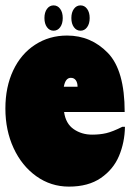

<svg xmlns="http://www.w3.org/2000/svg" viewBox="-20 -678 484 713"><path d="M444 -207Q443 -149 422 -99Q401 -49 354.5 -17Q308 15 236 15Q169 15 115 -23.5Q61 -62 30.5 -128Q0 -194 0 -275Q0 -355 29 -416.5Q58 -478 110.5 -512Q163 -546 229 -546Q318 -546 380.5 -481.5Q443 -417 443 -262H218Q224 -219 253.5 -198.5Q283 -178 322 -178Q351 -178 374.5 -183.5Q398 -189 434 -207ZM217 -356H268Q268 -371 261.5 -380Q255 -389 243 -389Q223 -389 217 -356ZM179 -658Q194 -658 203.5 -645Q213 -632 213 -611Q213 -590 203.5 -577Q194 -564 179 -564Q164 -564 154.5 -577Q145 -590 145 -611Q145 -632 154.5 -645Q164 -658 179 -658ZM279 -658Q294 -658 303.5 -645Q313 -632 313 -611Q313 -590 303.5 -577Q294 -564 279 -564Q264 -564 254.5 -577Q245 -590 245 -611Q245 -632 254.5 -645Q264 -658 279 -658Z"/></svg>

Font: FFF_tuoi-tre Text
Style: Regular
Weight: 700
Designer: bBox Type GmbH
Foundry: bBox Type GmbH
Version: Version 1.001